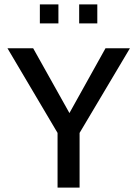

<svg xmlns="http://www.w3.org/2000/svg" viewBox="-20 -848 621 868"><path d="M240.2 0V-247.1L13.7 -629.9H129.9L293.9 -336.9L457 -629.9H567.4L339.8 -247.1V0ZM160.2 -742.2V-828.1H244.1V-742.2ZM337.9 -742.2V-828.1H419.9V-742.2Z"/></svg>

Font: Padauk Book
Style: Regular
Weight: 400
Designer: Debbi Hosken, Becca Hirsbrunner Spalinger
Foundry: SIL International
Version: Version 5.000